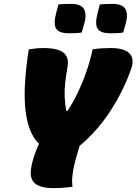

<svg xmlns="http://www.w3.org/2000/svg" viewBox="-20 -957 702 987"><path d="M353 3Q305 10 255 10Q187 10 159 -15Q131 -40 140 -93Q149 -150 181 -219Q171 -226 163 -237Q118 -298 109 -411.5Q100 -525 128 -703Q145 -706 164 -708Q183 -710 202 -710Q276 -710 306 -686.5Q336 -663 327 -613Q319 -566 315 -529.5Q311 -493 312.5 -459.5Q314 -426 320 -388L326 -386Q353 -425 378 -477Q403 -529 423.5 -587Q444 -645 456 -703Q476 -707 501 -708.5Q526 -710 550 -710Q618 -710 645 -683Q672 -656 655 -605Q615 -490 547 -386Q479 -282 389 -207Q382 -182 374.5 -157Q367 -132 362 -110Q355 -81 352 -51.5Q349 -22 353 3ZM280 -934Q297 -936 314.5 -936.5Q332 -937 345 -937Q398 -937 412.5 -909Q427 -881 412 -831L400 -790Q384 -787 366 -786.5Q348 -786 334 -786Q284 -786 269 -809Q254 -832 268 -887ZM493 -934Q510 -936 527.5 -936.5Q545 -937 558 -937Q611 -937 625.5 -909Q640 -881 625 -831L613 -790Q597 -787 579 -786.5Q561 -786 547 -786Q497 -786 482 -809Q467 -832 481 -887Z"/></svg>

Font: Recursive Mn Csl St XBk
Style: Italic
Weight: 1000
Italic angle: -15°
Monospace: yes
Version: Version 1.079;hotconv 1.0.112;makeotfexe 2.5.65598; ttfautoh